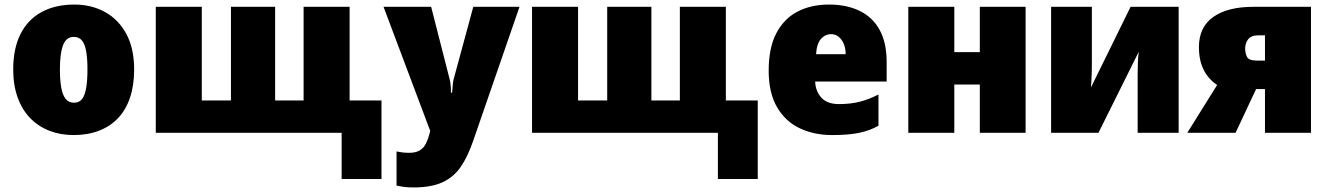

<svg xmlns="http://www.w3.org/2000/svg" viewBox="-20 -583 5832 843"><path d="M569 -278Q569 -209 551 -155Q533 -101 498.5 -64.5Q464 -28 414.5 -9Q365 10 303 10Q245 10 196.5 -9Q148 -28 112.5 -64.5Q77 -101 57.5 -155Q38 -209 38 -278Q38 -370 70 -433.5Q102 -497 162.5 -530Q223 -563 306 -563Q382 -563 441.5 -530Q501 -497 535 -433.5Q569 -370 569 -278ZM243 -278Q243 -231 249 -198Q255 -165 268.5 -148.5Q282 -132 305 -132Q328 -132 340.5 -148.5Q353 -165 358.5 -198Q364 -231 364 -278Q364 -325 358.5 -357Q353 -389 340 -405Q327 -421 304 -421Q271 -421 257 -385Q243 -349 243 -278Z M1515 -553V-142H1655V203H1480V0H664V-553H866V-142H994V-553H1188V-142H1313V-553Z M1664 -553H1873L1954 -236Q1956 -229 1957.5 -219Q1959 -209 1959.5 -198Q1960 -187 1960 -176H1965Q1967 -194 1968 -210Q1969 -226 1972 -236L2058 -553H2261L2058 34Q2035 102 2004 148Q1973 194 1923.5 217Q1874 240 1795 240Q1770 240 1752.5 237.5Q1735 235 1721 232V82Q1731 84 1745.5 86Q1760 88 1776 88Q1806 88 1823.5 77Q1841 66 1850.5 46.5Q1860 27 1866 4L1869 -8Z M3167 -553V-142H3307V203H3132V0H2316V-553H2518V-142H2646V-553H2840V-142H2965V-553Z M3620 -563Q3698 -563 3755 -535Q3812 -507 3842.5 -451Q3873 -395 3873 -310V-225H3559Q3561 -182 3586.5 -154Q3612 -126 3664 -126Q3713 -126 3753.5 -136Q3794 -146 3837 -168V-31Q3800 -10 3753.5 0Q3707 10 3634 10Q3555 10 3492 -19.5Q3429 -49 3392 -112Q3355 -175 3355 -273Q3355 -373 3388.5 -437Q3422 -501 3481.5 -532Q3541 -563 3620 -563ZM3629 -433Q3603 -433 3584.5 -412Q3566 -391 3563 -345H3693Q3693 -370 3685 -389.5Q3677 -409 3663 -421Q3649 -433 3629 -433Z M4170 -553V-354H4282V-553H4483V0H4282V-212H4170V0H3968V-553Z M4774 -338Q4774 -321 4774 -302.5Q4774 -284 4773.5 -266Q4773 -248 4772 -231Q4771 -214 4770 -199L4944 -553H5155V0H4975V-200Q4975 -226 4975 -254Q4975 -282 4976 -308.5Q4977 -335 4980 -356L4803 0H4595V-553H4774Z M5405 0H5193L5324 -210Q5302 -224 5283.5 -247Q5265 -270 5254.5 -302Q5244 -334 5244 -376Q5244 -464 5307 -508.5Q5370 -553 5482 -553H5736V0H5534V-192H5495ZM5447 -370Q5447 -350 5455 -333.5Q5463 -317 5499 -317H5534V-428H5507Q5474 -428 5460.5 -411Q5447 -394 5447 -370Z"/></svg>

Font: Noto Sans Display Black
Style: Regular
Weight: 900
Designer: Monotype Design Team
Foundry: Monotype Imaging Inc.
Version: Version 2.003